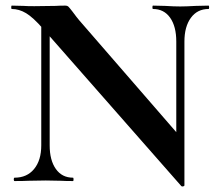

<svg xmlns="http://www.w3.org/2000/svg" viewBox="-20 -645 775 684"><path d="M127 -602 157 -600V-127Q157 -74 179 -43Q201 -12 240 -12Q242 -12 242 -6Q242 0 240 0Q212 0 197 -1L143 -2L81 -1Q64 0 32 0Q29 0 29 -6Q29 -12 32 -12Q76 -12 101.5 -43Q127 -74 127 -127ZM626 18 133 -543Q98 -583 73 -598Q48 -613 22 -613Q20 -613 20 -619Q20 -625 22 -625L64 -624Q77 -623 102 -623L178 -624Q192 -625 212 -625Q220 -625 224 -621Q228 -617 238 -604Q255 -581 262 -573L629 -150L637 15Q637 18 632.5 19Q628 20 626 18ZM637 15 608 -15V-497Q608 -551 586 -582Q564 -613 525 -613Q523 -613 523 -619Q523 -625 525 -625L568 -624Q600 -622 622 -622Q642 -622 678 -624L723 -625Q725 -625 725 -619Q725 -613 723 -613Q683 -613 660 -581.5Q637 -550 637 -497Z"/></svg>

Font: Cormorant Infant
Style: Bold
Weight: 700
Designer: Christian Thalmann (Catharsis Fonts)
Foundry: Catharsis Fonts
Version: Version 4.000